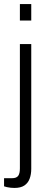

<svg xmlns="http://www.w3.org/2000/svg" viewBox="-32 -743 237 946"><path d="M66 -642V-723H122V-642ZM39 183Q30 183 20.5 182Q11 181 2 179Q-7 177 -12 175V135H27Q49 135 57.5 123.5Q66 112 66 87V-526H122V89Q122 116 114 137.5Q106 159 88 171Q70 183 39 183Z"/></svg>

Font: Archivo SemiCondensed ExtraLight
Style: Regular
Weight: 250
Width: 4
Designer: Hector Gatti
Foundry: Omnibus-Type
Version: Version 2.001